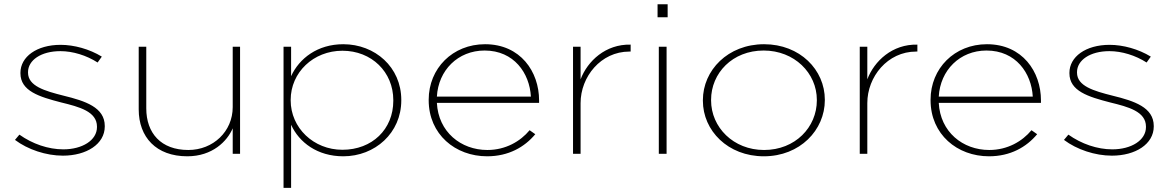

<svg xmlns="http://www.w3.org/2000/svg" viewBox="-20 -724 5521 904"><path d="M276.2 8.9C387.1 8.9 473.3 -45.5 473.3 -128.7V-130.7C473.3 -218.8 381.2 -248.5 280.2 -273.3C190.1 -296 111.9 -318.8 111.9 -382.2V-384.2C111.9 -440.6 173.3 -483.2 264.4 -483.2C322.8 -483.2 387.1 -463.4 439.6 -429.7L459.4 -457.4C401 -493.1 328.7 -512.9 265.3 -512.9C152.5 -512.9 76.2 -456.4 76.2 -381.2V-379.2C76.2 -295 165.3 -268.3 268.3 -241.6C353.5 -220.8 436.6 -199 436.6 -127.7V-125.7C436.6 -63.4 367.3 -20.8 278.2 -20.8C206.9 -20.8 132.7 -46.5 71.3 -90.1L50.5 -65.3C110.9 -19.8 197 8.9 276.2 8.9Z M861.8 11.9C980.6 11.9 1049.9 -59.4 1075.7 -119.8V0H1110.3V-504H1075.7V-219.8C1075.7 -105 983.6 -17.8 866.8 -17.8C738 -17.8 668.7 -97 668.7 -213.9V-504H633.1V-208.9C633.1 -78.2 715.3 11.9 861.8 11.9Z M1592.2 -18.8C1456.6 -18.8 1348.6 -121.8 1348.6 -251.5V-253.5C1348.6 -383.2 1455.6 -485.1 1592.2 -485.1C1729.8 -485.1 1831.8 -385.1 1831.8 -252.5V-249.5C1831.8 -114.9 1731.8 -18.8 1592.2 -18.8ZM1315 160.4H1350.6V-136.6C1388.2 -53.5 1474.4 11.9 1596.2 11.9C1745.7 11.9 1869.4 -98 1869.4 -251.5V-253.5C1869.4 -407.9 1745.7 -515.8 1596.2 -515.8C1475.4 -515.8 1389.2 -449.5 1350.6 -365.3V-504H1315Z M2037 -269.3C2043.9 -393.1 2136 -486.1 2261.7 -486.1C2400.3 -486.1 2473.6 -379.2 2479.6 -269.3ZM2273.6 11.9C2374.6 11.9 2449.9 -31.7 2500.3 -92.1L2473.6 -110.9C2430 -58.4 2360.7 -17.8 2274.6 -17.8C2149.9 -17.8 2043.9 -103 2037 -239.6H2518.2V-251.5C2518.2 -386.1 2431 -515.8 2263.7 -515.8C2111.2 -515.8 1998.4 -402 1998.4 -254.5V-252.5C1998.4 -91.1 2124.1 11.9 2273.6 11.9Z M2678 0H2713.6V-238.6C2713.6 -362.4 2808.7 -481.2 2943.3 -481.2H2949.3V-513.9C2831.4 -516.8 2746.3 -436.6 2713.6 -350.5V-504H2678Z M3081.9 0H3118.5V-504H3081.9ZM3076 -642.6H3123.5V-704H3076Z M3577.5 -17.8C3432.9 -17.8 3328 -124.8 3328 -251.5V-253.5C3328 -380.2 3429 -486.1 3575.5 -486.1C3720.1 -486.1 3826 -380.2 3826 -253.5V-251.5C3826 -124.8 3724 -17.8 3577.5 -17.8ZM3576.5 11.9C3746.8 11.9 3863.6 -111.9 3863.6 -252.5V-254.5C3863.6 -395 3746.8 -515.8 3577.5 -515.8C3407.2 -515.8 3289.4 -393.1 3289.4 -252.5V-249.5C3289.4 -108.9 3407.2 11.9 3576.5 11.9Z M4028 0H4063.6V-238.6C4063.6 -362.4 4158.7 -481.2 4293.3 -481.2H4299.3V-513.9C4181.4 -516.8 4096.3 -436.6 4063.6 -350.5V-504H4028Z M4400 -269.3C4406.9 -393.1 4499 -486.1 4624.7 -486.1C4763.3 -486.1 4836.6 -379.2 4842.6 -269.3ZM4636.6 11.9C4737.6 11.9 4812.9 -31.7 4863.3 -92.1L4836.6 -110.9C4793 -58.4 4723.7 -17.8 4637.6 -17.8C4512.9 -17.8 4406.9 -103 4400 -239.6H4881.2V-251.5C4881.2 -386.1 4794 -515.8 4626.7 -515.8C4474.2 -515.8 4361.4 -402 4361.4 -254.5V-252.5C4361.4 -91.1 4487.1 11.9 4636.6 11.9Z M5215.2 8.9C5326.1 8.9 5412.3 -45.5 5412.3 -128.7V-130.7C5412.3 -218.8 5320.2 -248.5 5219.2 -273.3C5129.1 -296 5050.9 -318.8 5050.9 -382.2V-384.2C5050.9 -440.6 5112.3 -483.2 5203.4 -483.2C5261.8 -483.2 5326.1 -463.4 5378.6 -429.7L5398.4 -457.4C5340 -493.1 5267.7 -512.9 5204.3 -512.9C5091.5 -512.9 5015.2 -456.4 5015.2 -381.2V-379.2C5015.2 -295 5104.3 -268.3 5207.3 -241.6C5292.5 -220.8 5375.6 -199 5375.6 -127.7V-125.7C5375.6 -63.4 5306.3 -20.8 5217.2 -20.8C5145.9 -20.8 5071.7 -46.5 5010.3 -90.1L4989.5 -65.3C5049.9 -19.8 5136 8.9 5215.2 8.9Z"/></svg>

Font: Meinily
Style: Regular
Weight: 500
Designer: Paul Hayes
Foundry: Paul Hayes
Version: Version 1.0; ttfautohint (v1.8.4.7-5d5b)